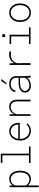

<svg xmlns="http://www.w3.org/2000/svg" viewBox="1904 -2694 993 4841"><g transform="rotate(-90 2400.5 -273.5)"><path d="M101.6 203.1H144V-70.8Q156.7 -52.2 174.3 -37.8Q191.9 -23.4 211.9 -13.7Q233.9 -2.4 258.8 3.7Q283.7 9.8 309.1 9.8Q363.8 9.8 403.3 -13.7Q442.9 -37.1 467.3 -74.2Q491.7 -111.8 504.4 -160.9Q517.1 -210 517.1 -259.3V-269.5Q516.1 -322.8 502.9 -374.5Q489.7 -426.3 460.4 -464.8Q434.6 -498.5 397.2 -518.3Q359.9 -538.1 308.1 -538.1Q281.7 -538.1 256.8 -531.5Q231.9 -524.9 210.4 -512.2Q190.4 -501 173.1 -484.6Q155.8 -468.3 143.1 -448.2L142.1 -528.3H101.6ZM474.1 -269.5V-259.3Q473.6 -217.3 464.4 -174.8Q455.1 -132.3 433.1 -99.1Q413.1 -68.4 381.1 -48.3Q349.1 -28.3 302.7 -28.3Q277.3 -28.3 252.7 -35.2Q228 -42 207 -54.7Q186.5 -67.4 169.9 -85.7Q153.3 -104 144 -127.4V-386.7Q153.3 -412.1 168.9 -432.9Q184.6 -453.6 205.6 -468.3Q226.1 -483.4 250.5 -491.2Q274.9 -499 301.8 -499Q345.7 -499 377 -481.4Q408.2 -463.9 428.7 -435.5Q452.6 -401.4 463.4 -357.2Q474.1 -313 474.1 -269.5Z M712.4 -750V-710.4H904.3V-39.6H712.4V0H1128.9V-39.6H946.8V-750Z M1521 9.8Q1581.1 9.8 1629.6 -13.7Q1678.2 -37.1 1710 -80.1L1681.6 -100.6Q1651.9 -64 1611.6 -45.9Q1571.3 -27.8 1522 -28.3Q1476.6 -28.3 1439.5 -46.6Q1402.3 -64.9 1376.5 -95.7Q1349.6 -126 1335 -165.3Q1320.3 -204.6 1319.3 -248.5V-271H1723.6V-304.2Q1723.1 -352.1 1708.7 -394.5Q1694.3 -437 1667 -469.2Q1639.6 -501 1600.1 -519.5Q1560.5 -538.1 1510.3 -538.1Q1458.5 -538.1 1415.8 -516.4Q1373 -494.6 1342.3 -458.5Q1311.5 -421.9 1294.4 -373.5Q1277.3 -325.2 1276.9 -272.5V-251Q1277.3 -198.7 1295.2 -151.6Q1313 -104.5 1344.7 -68.4Q1376.5 -32.2 1421.4 -11.2Q1466.3 9.8 1521 9.8ZM1510.3 -500Q1549.3 -500 1580.8 -484.6Q1612.3 -469.2 1634.3 -443.8Q1656.7 -418 1668.9 -384.3Q1681.2 -350.6 1681.2 -314.9V-309.1H1321.8Q1326.7 -348.1 1342 -382.8Q1357.4 -417.5 1381.3 -443.4Q1405.3 -469.7 1437.7 -484.9Q1470.2 -500 1510.3 -500Z M1899.4 0H1941.9V-352.1Q1949.7 -381.8 1966.3 -408.4Q1982.9 -435.1 2006.3 -455.1Q2030.3 -475.1 2059.8 -487.1Q2089.4 -499 2122.1 -499.5Q2159.2 -500 2186 -488.8Q2212.9 -477.5 2230.5 -457Q2247.6 -436 2256.1 -406.2Q2264.6 -376.5 2264.6 -339.8V0H2307.6L2307.1 -340.3Q2307.1 -385.3 2296.1 -421.9Q2285.2 -458.5 2262.7 -484.9Q2240.7 -510.3 2207.5 -524.2Q2174.3 -538.1 2129.9 -538.1Q2096.2 -538.1 2066.7 -528.1Q2037.1 -518.1 2012.7 -500.5Q1989.7 -484.4 1971.7 -462.2Q1953.6 -439.9 1941.4 -413.6L1939.5 -528.3H1899.4Z M2870.6 0H2917.5L2917 -5.4Q2911.1 -30.8 2906.5 -56.4Q2901.9 -82 2901.9 -108.9V-368.7Q2900.9 -410.6 2885.3 -442.6Q2869.6 -474.6 2843.3 -496.1Q2816.4 -517.1 2780.5 -527.6Q2744.6 -538.1 2704.1 -538.1Q2665.5 -538.1 2629.6 -527.3Q2593.8 -516.6 2565.9 -497.1Q2537.6 -476.6 2519.8 -448Q2502 -419.4 2500.5 -383.3L2543 -382.8Q2543.9 -411.6 2558.6 -433.6Q2573.2 -455.6 2595.2 -470.7Q2617.7 -484.9 2646 -492.4Q2674.3 -500 2702.6 -500Q2734.9 -500 2763.2 -491.9Q2791.5 -483.9 2813 -467.8Q2833.5 -451.2 2845.9 -426.8Q2858.4 -402.3 2859.4 -369.6V-301.3H2736.8Q2689.9 -300.8 2645.3 -292.7Q2600.6 -284.7 2565.4 -265.6Q2529.8 -246.1 2508.3 -214.8Q2486.8 -183.6 2486.8 -137.2Q2486.8 -102.5 2500.7 -75.4Q2514.6 -48.3 2538.1 -29.3Q2561.5 -10.7 2592.8 -0.5Q2624 9.8 2658.2 9.8Q2689.5 9.8 2718.5 3.2Q2747.6 -3.4 2773.4 -15.6Q2799.3 -27.8 2821.3 -46.4Q2843.3 -64.9 2859.9 -88.4Q2860.4 -65.4 2862.5 -43.5Q2864.7 -21.5 2870.6 0ZM2661.6 -29.3Q2636.2 -29.3 2612.3 -36.6Q2588.4 -43.9 2570.3 -58.1Q2551.8 -72.3 2540.5 -92.5Q2529.3 -112.8 2529.3 -138.7Q2528.8 -172.9 2544.7 -195.8Q2560.5 -218.8 2586.9 -233.4Q2617.7 -251.5 2658.9 -258.1Q2700.2 -264.6 2741.7 -265.1H2859.4V-144.5Q2846.2 -117.2 2825.9 -95.7Q2805.7 -74.2 2780.3 -59.6Q2754.4 -44.4 2724.4 -36.6Q2694.3 -28.8 2661.6 -29.3ZM2778.8 -738.3 2689 -608.4H2727.5L2830.6 -738.3Z M3450.7 -538.1Q3372.1 -538.6 3314.9 -505.6Q3257.8 -472.7 3227.5 -413.1V-441.9L3224.6 -528.3H3183.6V0H3229L3228 -337.9Q3238.3 -380.4 3259 -410.4Q3279.8 -440.4 3308.1 -459.5Q3336.4 -478.5 3371.8 -487.3Q3407.2 -496.1 3445.8 -496.1Q3465.3 -496.1 3484.1 -493.9Q3502.9 -491.7 3520.5 -488.3L3525.4 -529.3Q3510.3 -533.2 3490.2 -535.6Q3470.2 -538.1 3450.7 -538.1Z M3712.9 -528.3V-488.8H3903.3V-39.6H3712.9V0H4129.4V-39.6H3945.8V-528.3ZM3883.3 -675.8Q3883.3 -660.6 3892.1 -648.9Q3900.9 -637.2 3922.4 -637.2Q3943.8 -637.2 3953.1 -648.9Q3962.4 -660.6 3962.4 -675.8Q3962.4 -684.1 3960 -691.7Q3957.5 -699.2 3952.6 -704.6Q3947.8 -710 3940.4 -713.1Q3933.1 -716.3 3922.4 -716.3Q3911.6 -716.3 3904.3 -713.1Q3897 -710 3892.6 -704.6Q3887.7 -698.7 3885.5 -691.4Q3883.3 -684.1 3883.3 -675.8Z M4267.1 -272.9V-254.9Q4267.6 -202.1 4283.4 -154.3Q4299.3 -106.4 4329.6 -69.8Q4359.4 -33.7 4402.6 -12Q4445.8 9.8 4501.5 9.8Q4556.6 9.8 4599.9 -12Q4643.1 -33.7 4672.9 -70.3Q4702.6 -106.9 4718.3 -154.8Q4733.9 -202.6 4734.4 -254.9V-272.9Q4733.9 -325.7 4718 -373.8Q4702.1 -421.9 4672.4 -458.5Q4642.1 -494.6 4598.9 -516.4Q4555.7 -538.1 4500.5 -538.1Q4445.3 -538.1 4402.1 -516.4Q4358.9 -494.6 4329.1 -458Q4299.3 -421.4 4283.4 -373.5Q4267.6 -325.7 4267.1 -272.9ZM4309.6 -254.9V-272.9Q4310.1 -315.9 4322.8 -356.9Q4335.4 -397.9 4359.9 -429.7Q4384.3 -460.9 4419.4 -480.5Q4454.6 -500 4500.5 -500Q4545.9 -500 4581.5 -480.5Q4617.2 -460.9 4641.6 -429.7Q4666 -397.9 4678.7 -356.9Q4691.4 -315.9 4691.9 -272.9V-254.9Q4691.4 -211.4 4679 -170.9Q4666.5 -130.4 4642.1 -98.6Q4617.7 -66.4 4582.5 -47.4Q4547.4 -28.3 4501.5 -28.3Q4455.6 -28.3 4419.9 -47.4Q4384.3 -66.4 4359.9 -98.1Q4335.4 -129.9 4322.8 -170.7Q4310.1 -211.4 4309.6 -254.9Z"/></g></svg>

Font: Roboto Mono ExtraLight
Style: Regular
Weight: 250
Monospace: yes
Designer: Google
Version: Version 3.000